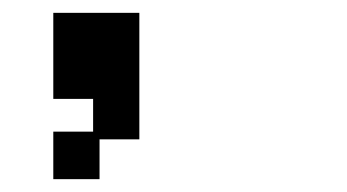

<svg xmlns="http://www.w3.org/2000/svg" viewBox="-20 -189 540 299"><path d="M125 16V-35H63V-169H197V28H135V90H63V16Z"/></svg>

Font: DotGothic16
Style: Regular
Weight: 400
Designer: Fontworks Inc.
Foundry: Fontworks Inc.
Version: Version 1.100